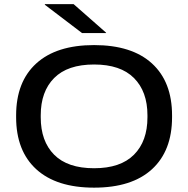

<svg xmlns="http://www.w3.org/2000/svg" viewBox="-20 -868 887 905"><path d="M423.5 16.5Q246 16.5 151 -70.2Q56 -157 56 -315.5V-324Q56 -482.5 151 -569Q246 -655.5 423.5 -655.5Q601.5 -655.5 696.2 -569Q791 -482.5 791 -324V-315.5Q791 -157 696.2 -70.2Q601.5 16.5 423.5 16.5ZM423.5 -75Q548 -75 611.5 -138.8Q675 -202.5 675 -315V-324.5Q675 -436.5 611.5 -500.2Q548 -564 423.5 -564Q298.5 -564 235.2 -500.2Q172 -436.5 172 -324.5V-315Q172 -202.5 235.2 -138.8Q298.5 -75 423.5 -75ZM327 -848.5 480 -714V-712H367L191.5 -845.5V-848.5Z"/></svg>

Font: Anek Latin Expanded Medium
Style: Regular
Weight: 500
Width: 7
Designer: Yesha Goshar
Foundry: Ek Type
Version: Version 1.003